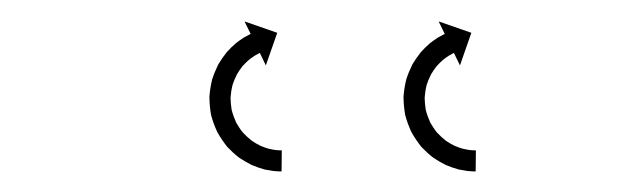

<svg xmlns="http://www.w3.org/2000/svg" viewBox="-20 -635 594 182"><path d="M429.1 -472.5C429.7 -472.5 430.3 -472.5 430.9 -472.5L431.1 -492.5C430.5 -492.5 430 -492.5 429.5 -492.5C429.5 -492.5 429.5 -492.5 429.6 -492.5C429.6 -492.5 429.7 -492.5 429.7 -492.5C428.2 -492.5 426.7 -492.6 425.3 -492.8C425.3 -492.8 425.4 -492.8 425.5 -492.8C425.6 -492.8 425.7 -492.7 425.7 -492.7C423.4 -493 421.1 -493.5 418.9 -494C418.9 -494 419 -493.9 419.2 -493.9C419.3 -493.9 419.4 -493.8 419.4 -493.8C416.5 -494.6 413.7 -495.6 410.9 -496.8C410.9 -496.8 411.1 -496.7 411.2 -496.6C411.4 -496.6 411.5 -496.5 411.5 -496.5C408.3 -498.1 405.2 -499.8 402.3 -501.8C402.3 -501.8 402.4 -501.7 402.6 -501.6C402.7 -501.5 402.9 -501.4 402.9 -501.4C399.8 -503.8 396.9 -506.5 394.2 -509.4C394.2 -509.4 394.3 -509.2 394.4 -509.1C394.5 -508.9 394.7 -508.8 394.7 -508.8C392 -512 389.7 -515.6 387.6 -519.2C387.6 -519.2 387.7 -519.1 387.8 -518.9C387.9 -518.7 388 -518.5 388 -518.5C386.2 -522.5 384.7 -526.6 383.6 -530.8C383.6 -530.8 383.6 -530.6 383.6 -530.4C383.7 -530.2 383.7 -530 383.7 -530C383 -534.2 382.6 -538.5 382.5 -542.8C382.5 -542.8 382.5 -542.6 382.5 -542.4C382.5 -542.2 382.5 -542 382.5 -542C382.8 -546.1 383.4 -550.3 384.4 -554.3C384.4 -554.3 384.3 -554.1 384.2 -553.9C384.2 -553.8 384.1 -553.6 384.1 -553.6C385.3 -557.3 386.8 -561 388.6 -564.5C388.6 -564.5 388.5 -564.4 388.4 -564.2C388.3 -564.1 388.2 -563.9 388.2 -563.9C390 -566.9 392 -569.9 394.2 -572.7C394.2 -572.7 394.1 -572.5 394 -572.4C393.9 -572.3 393.8 -572.2 393.8 -572.2C395.8 -574.4 398 -576.5 400.2 -578.5C400.2 -578.5 400.1 -578.4 400 -578.3C399.9 -578.2 399.8 -578.1 399.8 -578.1C401.6 -579.6 403.5 -580.9 405.4 -582.2C405.4 -582.2 405.3 -582.1 405.3 -582.1C405.2 -582 405.1 -582 405.1 -582C406.4 -582.8 407.7 -583.5 409 -584.2C409 -584.2 408.9 -584.2 408.9 -584.2C408.8 -584.1 408.8 -584.1 408.8 -584.1C409.3 -584.4 409.8 -584.6 410.3 -584.8L416 -573L426.8 -603.9L395.8 -614.7L401.6 -602.8C401 -602.6 400.5 -602.3 399.9 -602C399.9 -602 399.8 -602 399.8 -602C399.8 -601.9 399.7 -601.9 399.7 -601.9C398 -601 396.4 -600.1 394.8 -599.2C394.8 -599.2 394.7 -599.1 394.7 -599.1C394.6 -599 394.5 -599 394.5 -599C392.1 -597.4 389.7 -595.7 387.4 -593.9C387.4 -593.9 387.3 -593.8 387.2 -593.7C387.1 -593.6 387 -593.5 387 -593.5C384.2 -591.1 381.5 -588.4 379 -585.6C379 -585.6 378.9 -585.5 378.8 -585.4C378.7 -585.2 378.6 -585.1 378.6 -585.1C375.8 -581.6 373.3 -577.9 371 -574.1C371 -574.1 370.9 -574 370.9 -573.8C370.8 -573.6 370.7 -573.5 370.7 -573.5C368.5 -569 366.6 -564.4 365.1 -559.7C365.1 -559.7 365 -559.5 365 -559.3C364.9 -559.1 364.9 -558.9 364.9 -558.9C363.7 -553.8 362.9 -548.6 362.5 -543.3C362.5 -543.3 362.5 -543.1 362.5 -542.9C362.5 -542.7 362.5 -542.5 362.5 -542.5C362.6 -537.1 363.1 -531.8 364 -526.5C364 -526.5 364.1 -526.3 364.1 -526C364.2 -525.8 364.2 -525.6 364.2 -525.6C365.6 -520.3 367.5 -515.2 369.8 -510.2C369.8 -510.2 369.9 -510 370 -509.8C370.1 -509.6 370.2 -509.4 370.2 -509.4C372.8 -504.8 375.8 -500.4 379.1 -496.2C379.1 -496.2 379.2 -496.1 379.3 -495.9C379.5 -495.8 379.6 -495.6 379.6 -495.6C383 -492 386.7 -488.6 390.6 -485.6C390.6 -485.6 390.8 -485.5 390.9 -485.4C391.1 -485.3 391.2 -485.2 391.2 -485.2C394.9 -482.7 398.8 -480.5 402.8 -478.5C402.8 -478.5 402.9 -478.4 403.1 -478.4C403.2 -478.3 403.4 -478.3 403.4 -478.3C406.9 -476.8 410.4 -475.6 414 -474.6C414 -474.6 414.2 -474.5 414.3 -474.5C414.4 -474.5 414.5 -474.4 414.5 -474.4C417.4 -473.8 420.2 -473.3 423 -472.9C423 -472.9 423.1 -472.9 423.2 -472.9C423.3 -472.9 423.4 -472.9 423.4 -472.9C425.2 -472.7 427.1 -472.6 428.9 -472.5C428.9 -472.5 428.9 -472.5 429 -472.5C429 -472.5 429.1 -472.5 429.1 -472.5ZM245.1 -472.5C245.7 -472.5 246.3 -472.5 246.9 -472.5L247.1 -492.5C246.5 -492.5 246 -492.5 245.5 -492.5C245.5 -492.5 245.5 -492.5 245.6 -492.5C245.6 -492.5 245.7 -492.5 245.7 -492.5C244.2 -492.5 242.7 -492.6 241.3 -492.8C241.3 -492.8 241.4 -492.8 241.5 -492.8C241.6 -492.8 241.7 -492.7 241.7 -492.7C239.4 -493 237.1 -493.5 234.9 -494C234.9 -494 235 -493.9 235.2 -493.9C235.3 -493.9 235.4 -493.8 235.4 -493.8C232.5 -494.6 229.7 -495.6 226.9 -496.8C226.9 -496.8 227.1 -496.7 227.2 -496.6C227.4 -496.6 227.5 -496.5 227.5 -496.5C224.3 -498.1 221.2 -499.8 218.3 -501.8C218.3 -501.8 218.4 -501.7 218.6 -501.6C218.7 -501.5 218.9 -501.4 218.9 -501.4C215.8 -503.8 212.9 -506.5 210.2 -509.4C210.2 -509.4 210.3 -509.2 210.4 -509.1C210.5 -508.9 210.7 -508.8 210.7 -508.8C208 -512 205.7 -515.6 203.6 -519.2C203.6 -519.2 203.7 -519.1 203.8 -518.9C203.9 -518.7 204 -518.5 204 -518.5C202.2 -522.5 200.7 -526.6 199.6 -530.8C199.6 -530.8 199.6 -530.6 199.6 -530.4C199.7 -530.2 199.7 -530 199.7 -530C199 -534.2 198.6 -538.5 198.5 -542.8C198.5 -542.8 198.5 -542.6 198.5 -542.4C198.5 -542.2 198.5 -542 198.5 -542C198.8 -546.1 199.4 -550.3 200.4 -554.3C200.4 -554.3 200.3 -554.1 200.2 -553.9C200.2 -553.8 200.1 -553.6 200.1 -553.6C201.3 -557.3 202.8 -561 204.6 -564.5C204.6 -564.5 204.5 -564.4 204.4 -564.2C204.3 -564.1 204.2 -563.9 204.2 -563.9C206 -566.9 208 -569.9 210.2 -572.7C210.2 -572.7 210.1 -572.5 210 -572.4C209.9 -572.3 209.8 -572.2 209.8 -572.2C211.8 -574.4 214 -576.5 216.2 -578.5C216.2 -578.5 216.1 -578.4 216 -578.3C215.9 -578.2 215.8 -578.1 215.8 -578.1C217.6 -579.6 219.5 -580.9 221.4 -582.2C221.4 -582.2 221.3 -582.1 221.3 -582.1C221.2 -582 221.1 -582 221.1 -582C222.4 -582.8 223.7 -583.5 225 -584.2C225 -584.2 224.9 -584.2 224.9 -584.2C224.8 -584.1 224.8 -584.1 224.8 -584.1C225.3 -584.4 225.8 -584.6 226.3 -584.8L232 -573L242.8 -603.9L211.8 -614.7L217.6 -602.8C217 -602.6 216.5 -602.3 215.9 -602C215.9 -602 215.8 -602 215.8 -602C215.8 -601.9 215.7 -601.9 215.7 -601.9C214 -601 212.4 -600.1 210.8 -599.2C210.8 -599.2 210.7 -599.1 210.7 -599.1C210.6 -599 210.5 -599 210.5 -599C208.1 -597.4 205.7 -595.7 203.4 -593.9C203.4 -593.9 203.3 -593.8 203.2 -593.7C203.1 -593.6 203 -593.5 203 -593.5C200.2 -591.1 197.5 -588.4 195 -585.6C195 -585.6 194.9 -585.5 194.8 -585.4C194.7 -585.2 194.6 -585.1 194.6 -585.1C191.8 -581.6 189.3 -577.9 187 -574.1C187 -574.1 186.9 -574 186.9 -573.8C186.8 -573.6 186.7 -573.5 186.7 -573.5C184.5 -569 182.6 -564.4 181.1 -559.7C181.1 -559.7 181 -559.5 181 -559.3C180.9 -559.1 180.9 -558.9 180.9 -558.9C179.7 -553.8 178.9 -548.6 178.5 -543.3C178.5 -543.3 178.5 -543.1 178.5 -542.9C178.5 -542.7 178.5 -542.5 178.5 -542.5C178.6 -537.1 179.1 -531.8 180 -526.5C180 -526.5 180.1 -526.3 180.1 -526C180.2 -525.8 180.2 -525.6 180.2 -525.6C181.6 -520.3 183.5 -515.2 185.8 -510.2C185.8 -510.2 185.9 -510 186 -509.8C186.1 -509.6 186.2 -509.4 186.2 -509.4C188.8 -504.8 191.8 -500.4 195.1 -496.2C195.1 -496.2 195.2 -496.1 195.3 -495.9C195.5 -495.8 195.6 -495.6 195.6 -495.6C199 -492 202.7 -488.6 206.6 -485.6C206.6 -485.6 206.8 -485.5 206.9 -485.4C207.1 -485.3 207.2 -485.2 207.2 -485.2C210.9 -482.7 214.8 -480.5 218.8 -478.5C218.8 -478.5 218.9 -478.4 219.1 -478.4C219.2 -478.3 219.4 -478.3 219.4 -478.3C222.9 -476.8 226.4 -475.6 230 -474.6C230 -474.6 230.2 -474.5 230.3 -474.5C230.4 -474.5 230.5 -474.4 230.5 -474.4C233.4 -473.8 236.2 -473.3 239 -472.9C239 -472.9 239.1 -472.9 239.2 -472.9C239.3 -472.9 239.4 -472.9 239.4 -472.9C241.2 -472.7 243.1 -472.6 244.9 -472.5C244.9 -472.5 244.9 -472.5 245 -472.5C245 -472.5 245.1 -472.5 245.1 -472.5Z"/></svg>

Font: FRB American Cursive Just Arrows Ultra
Style: Bold Italic
Weight: 1000
Italic angle: -25°
Version: Version 2.0;Modular Font Editor K font №1